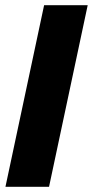

<svg xmlns="http://www.w3.org/2000/svg" viewBox="-20 -720 358 740"><path d="M1 0 150 -700H318L169 0Z"/></svg>

Font: Red Hat Display Black
Style: Italic
Weight: 900
Italic angle: -12°
Designer: Pentagram, MCKL
Foundry: Pentagram, MCKL
Version: Version 1.023; ttfautohint (v1.8.3)